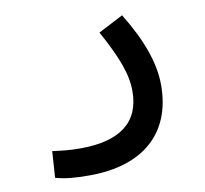

<svg xmlns="http://www.w3.org/2000/svg" viewBox="-65 -372 716 672"><g transform="rotate(-10 293.0 -36.0)"><path d="M201.2 230C391.1 230 502.4 133.8 502.4 -38.1C502.4 -116.2 471.7 -202.1 410.2 -302.2L321.8 -256.3C376 -157.7 399.9 -94.7 399.9 -34.7C399.9 76.7 326.2 131.3 186.5 131.3C147.5 131.3 124 128.4 86.9 123.5L80.6 217.3C116.7 227.1 148.9 230 201.2 230Z"/></g></svg>

Font: CaskaydiaCove Nerd Font
Style: Regular
Weight: 400
Designer: Aaron Bell
Foundry: Saja Typeworks
Version: Version 2111.1;Nerd Fonts 2.3.3